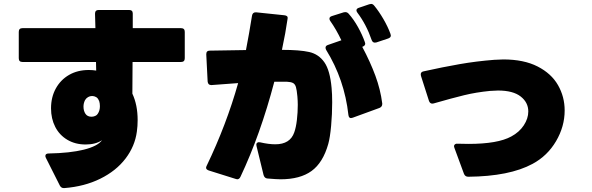

<svg xmlns="http://www.w3.org/2000/svg" viewBox="-20 -873 3030 982"><path d="M76 -575V-710Q76 -729 95 -729H468L466 -803Q466 -822 485 -822H640Q659 -822 659 -804V-729H906Q925 -729 925 -710V-575Q925 -556 906 -556H658L657 -394Q684 -336 684 -259Q684 -228 680 -200Q670 -125 622 -62Q574 1 493 41Q412 81 309 89H306Q293 89 286 76L215 -65Q212 -71 212 -75Q212 -88 229 -88Q338 -90 408.5 -107.5Q479 -125 502 -156Q469 -134 418 -134Q365 -134 324.5 -158Q284 -182 262.5 -224Q241 -266 241 -319Q241 -376 265.5 -420.5Q290 -465 333.5 -490Q377 -515 434 -515Q454 -515 472 -512L471 -556H95Q76 -556 76 -575ZM485 -360Q481 -371 471.5 -376.5Q462 -382 451 -382Q440 -382 430.5 -376.5Q421 -371 415 -361Q407 -345 407 -328Q407 -306 417 -291Q427 -276 448 -276Q458 -276 467 -280Q476 -284 480 -291Q491 -307 491 -330Q491 -345 487 -357Z M1328 22 1292 -126 1291 -133Q1291 -140 1296.5 -143.5Q1302 -147 1311 -145Q1354 -135 1388 -135Q1464 -135 1485 -196Q1494 -221 1498.5 -259.5Q1503 -298 1503 -337Q1503 -356 1501 -380Q1498 -413 1493.5 -428Q1489 -443 1478.5 -448.5Q1468 -454 1447 -455H1383Q1312 -185 1210 31Q1204 44 1193 44L1185 42L1048 -1Q1034 -6 1034 -15Q1034 -19 1037 -25Q1138 -235 1198 -448L1063 -438H1060Q1044 -438 1042 -456L1035 -594V-596Q1035 -614 1053 -614L1238 -617Q1254 -699 1269 -793Q1272 -811 1290 -810L1434 -795Q1454 -793 1451 -778Q1441 -707 1422 -618Q1513 -618 1561.5 -607Q1610 -596 1639 -554.5Q1668 -513 1676 -423Q1679 -392 1679 -350Q1679 -289 1673.5 -229Q1668 -169 1659 -137Q1632 -41 1573.5 1.5Q1515 44 1415 44Q1396 44 1348 40Q1333 39 1328 22ZM1775 -269Q1764 -269 1762 -285Q1742 -466 1648 -618Q1645 -624 1645 -629Q1645 -639 1657 -643L1726 -667Q1700 -722 1669 -766Q1665 -771 1665 -778Q1665 -787 1678 -791L1738 -810L1746 -811Q1756 -811 1763 -803Q1789 -774 1811 -734.5Q1833 -695 1846 -658L1848 -650Q1848 -639 1834 -634L1833 -633Q1874 -556 1900 -485.5Q1926 -415 1935 -344V-341Q1935 -327 1921 -321L1784 -271Q1778 -269 1775 -269ZM1897 -655Q1886 -655 1881 -668Q1854 -747 1808 -808Q1803 -815 1803 -820Q1803 -829 1815 -833L1868 -851L1878 -853Q1887 -853 1894 -844Q1918 -815 1941 -775.5Q1964 -736 1977 -700Q1979 -694 1979 -691Q1979 -681 1965 -676L1905 -656Q1902 -655 1897 -655Z M2353 16 2304 -117Q2302 -123 2302 -125Q2302 -131 2307 -135Q2312 -139 2320 -138Q2339 -137 2376 -137Q2526 -137 2595 -175Q2636 -197 2659 -232Q2682 -267 2682 -303Q2682 -349 2643 -379.5Q2604 -410 2527 -410L2486 -408Q2415 -401 2353.5 -386Q2292 -371 2198 -344L2191 -343Q2179 -343 2174 -357L2133 -485Q2132 -488 2132 -493Q2132 -505 2146 -508Q2245 -530 2331 -545Q2417 -560 2507 -567L2554 -569Q2659 -569 2729.5 -533Q2800 -497 2834 -437.5Q2868 -378 2868 -308Q2868 -226 2824 -151Q2780 -76 2704 -35Q2586 29 2375 31Q2359 31 2353 16Z"/></svg>

Font: LINE Seed JP_TTF ExtraBold
Style: Regular
Weight: 800
Designer: LY Corporation & Fontrix & Fontworks
Version: Version 1.015